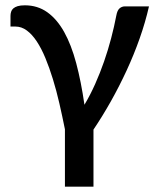

<svg xmlns="http://www.w3.org/2000/svg" viewBox="-20 -534 592 723"><path d="M541 -510Q527.5 -450.5 506 -389.5Q484.5 -328.5 457 -269Q429.5 -209.5 397.8 -153Q366 -96.5 332 -46V169H224.5V-47Q214.5 -97 203.5 -145Q192.5 -193 179.2 -236Q166 -279 151 -315.2Q136 -351.5 118.5 -378Q101 -404.5 81 -419.2Q61 -434 38.5 -434H19.5V-474Q19.5 -482 21.8 -489.5Q24 -497 30 -502.2Q36 -507.5 46.5 -510.8Q57 -514 73.5 -514Q121.5 -514 158 -488Q194.5 -462 221.5 -413.8Q248.5 -365.5 267 -296Q285.5 -226.5 298 -139.5Q320 -176.5 338.5 -218Q357 -259.5 372 -302.8Q387 -346 398.5 -389.8Q410 -433.5 418 -475.5Q421.5 -495 430.2 -502.5Q439 -510 450.5 -510Z"/></svg>

Font: Lato 2
Style: Regular
Weight: 600
Designer: Lukasz Dziedzic with Adam Twardoch and Botio Nikoltchev
Foundry: tyPoland Lukasz Dziedzic
Version: Version 2.015; 2015-08-06; http://www.latofonts.com/